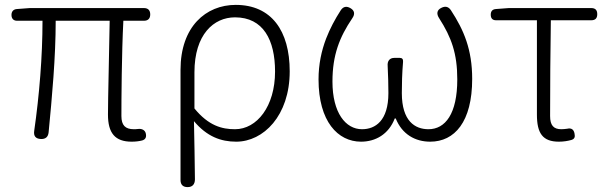

<svg xmlns="http://www.w3.org/2000/svg" viewBox="-20 -567 2493 786"><path d="M471 -534H348H102L49 -530C35 -529 27 -520 27 -506C27 -491 35 -482 50 -482H154C154 -336 141 -177 120 -31C117 -10 126 1 147 2C166 3 177 -6 179 -25C193 -170 208 -332 208 -482H429C427 -352 422 -164 422 -98C422 -22 451 13 519 13C536 13 550 11 562 8C576 4 580 -6 577 -20C574 -35 560 -41 545 -39C538 -38 532 -38 528 -38C493 -38 477 -54 477 -92C477 -155 478 -348 485 -482H569C586 -482 595 -491 595 -508C595 -525 586 -534 569 -534Z M719 79V170C719 189 729 199 748 199C768 199 778 187 778 167C777 82 776 21 774 -71C827 -8 884 13 947 13C1058 13 1166 -93 1166 -275C1166 -441 1091 -547 945 -547C823 -547 719 -458 719 -281V-41ZM776 -234V-271C776 -426 855 -496 942 -496C1058 -496 1106 -403 1106 -274C1106 -132 1032 -38 942 -38C889 -38 834 -52 776 -123V-197Z M1315 -409C1296 -359 1284 -304 1284 -242C1284 -70 1363 13 1458 13C1517 13 1571 -17 1596 -82H1600C1626 -17 1680 13 1741 13C1841 13 1913 -68 1913 -244C1913 -364 1879 -444 1826 -525C1816 -540 1803 -543 1787 -535C1768 -526 1766 -510 1778 -492C1828 -414 1852 -348 1852 -242C1852 -101 1803 -38 1734 -38C1679 -38 1625 -71 1625 -186C1625 -224 1626 -266 1630 -314C1631 -325 1626 -330 1617 -330H1597H1594C1576 -330 1565 -318 1567 -297C1569 -256 1570 -219 1570 -186C1570 -72 1516 -38 1462 -38C1395 -38 1341 -105 1341 -233C1341 -342 1370 -415 1422 -492C1434 -509 1432 -524 1414 -534C1398 -543 1385 -540 1375 -525C1351 -488 1331 -450 1315 -409Z M2178 -291V-98C2178 -22 2201 13 2268 13C2287 13 2305 10 2319 6C2332 2 2335 -6 2332 -20C2329 -37 2319 -44 2302 -40C2294 -39 2286 -38 2278 -38C2246 -38 2232 -54 2232 -92C2232 -219 2233 -350 2235 -484H2400C2417 -484 2425 -492 2425 -509C2425 -526 2417 -534 2400 -534H2244H2063L2010 -530C1996 -529 1989 -521 1989 -507C1989 -492 1996 -484 2011 -484H2178Z"/></svg>

Font: GenSenRounded2 TW L
Style: Regular
Weight: 300
Version: Version 2.100;PS 2.1;hotconv 16.6.51;makeotf.lib2.5.65220 DE